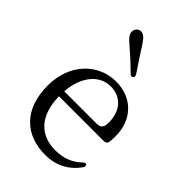

<svg xmlns="http://www.w3.org/2000/svg" viewBox="-244 -917 1034 1034"><g transform="rotate(45 273.0 -400.0)"><path d="M303 18C387 18 450 -17 495 -79C502 -89 502 -96 496 -102C490 -107 483 -104 474 -95C436 -58 387 -38 324 -38C214 -38 136 -106 133 -258H475C486 -258 495 -263 498 -275C500 -288 501 -304 501 -322C501 -442 423 -532 294 -532C163 -532 49 -426 49 -256C49 -72 156 18 303 18ZM134 -297C143 -419 209 -493 292 -493C376 -493 423 -432 423 -349C423 -312 414 -297 378 -297ZM164 -781C164 -762 178 -745 207 -721C247 -687 284 -653 319 -618C327 -609 335 -607 342 -613C349 -619 349 -626 342 -637C330 -657 317 -675 304 -694L253 -773C231 -806 216 -818 198 -818C182 -818 164 -805 164 -781Z"/></g></svg>

Font: 寒蝉锦书宋
Style: Regular
Weight: 400
Designer: 寒蝉锦书宋{Warren} 思源宋体{Ryoko NISHIZUKA 西塚涼子 (kana & ideographs); Frank Grießhammer (Latin, Greek & Cyrillic); Wenlong ZHANG 
Foundry: Adobe & ChillType
Version: Version 2.000;Glyphs 3.1.1 (3135)